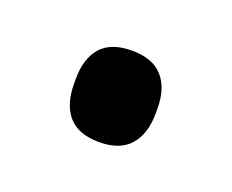

<svg xmlns="http://www.w3.org/2000/svg" viewBox="-39 -159 269 223"><g transform="rotate(20 95.5 -47.5)"><path d="M95.5 9.5Q69.5 9.5 57.2 -4.8Q45 -19 45 -45V-50Q45 -75.5 57.2 -89.5Q69.5 -103.5 95.5 -103.5Q121 -103.5 133.5 -89.5Q146 -75.5 146 -50V-45Q146 -19 133.5 -4.8Q121 9.5 95.5 9.5Z"/></g></svg>

Font: Anek Gujarati
Style: Regular
Weight: 400
Designer: Mrunmayee Ghaisas (Gujarati), Yesha Goshar (Latin)
Foundry: Ek Type
Version: Version 1.003